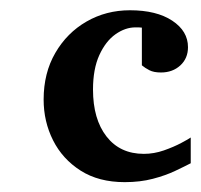

<svg xmlns="http://www.w3.org/2000/svg" viewBox="-20 -361 395 378"><path d="M355.5 -39.6Q344.2 -33.7 325.2 -24.7Q306.2 -15.6 281 -9Q255.9 -2.4 225.6 -2.4Q174.3 -2.4 138.7 -25.1Q103 -47.9 84.5 -84.7Q65.9 -121.6 65.9 -165Q65.9 -217.3 88.9 -256.8Q111.8 -296.4 150.4 -318.6Q189 -340.8 235.8 -340.8Q288.1 -340.8 319.1 -320.3Q350.1 -299.8 350.1 -268.1Q350.1 -246.1 335 -232.2Q319.8 -218.3 296.9 -218.3Q282.7 -218.3 274.2 -222.7Q265.6 -227.1 259.3 -232.4V-306.6Q255.9 -307.1 252.9 -307.1H246.6Q226.6 -307.1 207.3 -293.5Q188 -279.8 175.5 -252.4Q163.1 -225.1 163.1 -184.6Q163.1 -126.5 189.7 -92.3Q216.3 -58.1 263.2 -58.1Q283.2 -58.1 302.7 -64.9Q322.3 -71.8 336.9 -79.6Q351.6 -87.4 355.5 -90.3Z"/></svg>

Font: MANDARAM
Style: Book
Weight: 400
Designer: CLT@C-DIT
Version: Version 1.28